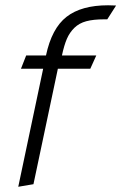

<svg xmlns="http://www.w3.org/2000/svg" viewBox="-20 -714 464 734"><path d="M423.8 -692.9Q411.6 -693.8 393.1 -693.8Q291 -693.8 234.4 -649.7Q177.7 -605.5 155.8 -502H80.1L60.1 -451.2H145L49.8 0L107.9 -9.8L201.2 -451.2H325.2L348.1 -502H216.8Q225.1 -541 235.6 -565.4Q246.1 -589.8 264.4 -607.7Q282.7 -625.5 309.8 -632.8Q336.9 -640.1 377.9 -640.1H390.1Z"/></svg>

Font: Comic Neue Angular
Style: Italic
Weight: 400
Italic angle: -12°
Designer: Craig Rozynski
Foundry: Craig Rozynski
Version: Version 2.003